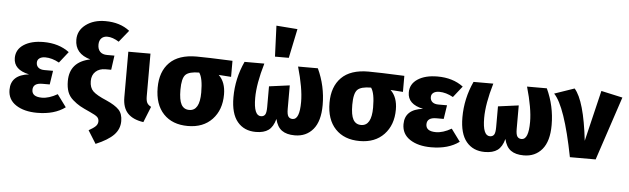

<svg xmlns="http://www.w3.org/2000/svg" viewBox="-59 -1078 5033 1537"><g transform="rotate(5 2457.5 -309.5)"><path d="M261 -551Q384 -551 468 -488L397 -398Q339 -430 285 -430Q256 -430 238.5 -417.5Q221 -405 221 -382Q221 -357 238 -342.5Q255 -328 287 -328H356L339 -217H280Q205 -217 205 -162Q205 -106 286 -106Q342 -106 410 -145L483 -46Q397 18 258 18Q153 18 87.5 -25Q22 -68 22 -147Q22 -266 167 -283Q42 -309 42 -404Q42 -472 102 -511.5Q162 -551 261 -551Z M739 -761Q858 -761 935 -700L859 -606Q808 -638 766 -638Q735 -638 717.5 -619.5Q700 -601 700 -568Q700 -532 719.5 -512Q739 -492 776 -492H835L819 -377H774Q724 -377 694 -349Q664 -321 664 -273Q664 -220 693 -191.5Q722 -163 803 -129Q873 -98 904 -65.5Q935 -33 935 26Q935 90 889.5 137Q844 184 746 225L681 121Q719 100 736 83Q753 66 753 43Q753 22 739 8.5Q725 -5 678 -26Q626 -49 597.5 -65Q569 -81 538 -108Q507 -135 494 -171Q481 -207 481 -257Q481 -411 645 -445Q520 -480 520 -593Q520 -667 582.5 -714Q645 -761 739 -761Z M1121 -533V-190Q1121 -156 1130 -138.5Q1139 -121 1163 -109L1112 18Q1028 6 985.5 -38.5Q943 -83 943 -167V-533Z M1780 -533V-404L1680 -411Q1736 -358 1736 -258Q1736 -134 1664 -58Q1592 18 1469 18Q1344 18 1273 -57Q1202 -132 1202 -267Q1202 -396 1274.5 -469Q1347 -542 1491 -542Q1573 -542 1780 -533ZM1469 -111Q1553 -111 1553 -258Q1553 -374 1523 -416Q1442 -416 1413.5 -387Q1385 -358 1385 -266Q1385 -184 1405.5 -147.5Q1426 -111 1469 -111Z M2106 -844 2276 -831 2227 -596H2116ZM2466 -533Q2530 -396 2530 -243Q2530 -113 2475 -47.5Q2420 18 2328 18Q2262 18 2224 -9.5Q2186 -37 2171 -100Q2154 -36 2117 -9Q2080 18 2015 18Q1921 18 1867 -47Q1813 -112 1813 -243Q1813 -394 1877 -533H2036Q1987 -368 1987 -253Q1987 -111 2045 -111Q2067 -111 2078 -126.5Q2089 -142 2089 -188V-355L2254 -377V-188Q2254 -143 2265.5 -127Q2277 -111 2300 -111Q2356 -111 2356 -253Q2356 -362 2307 -533Z M3161 -533V-404L3061 -411Q3117 -358 3117 -258Q3117 -134 3045 -58Q2973 18 2850 18Q2725 18 2654 -57Q2583 -132 2583 -267Q2583 -396 2655.5 -469Q2728 -542 2872 -542Q2954 -542 3161 -533ZM2850 -111Q2934 -111 2934 -258Q2934 -374 2904 -416Q2823 -416 2794.5 -387Q2766 -358 2766 -266Q2766 -184 2786.5 -147.5Q2807 -111 2850 -111Z M3427 -551Q3550 -551 3634 -488L3563 -398Q3505 -430 3451 -430Q3422 -430 3404.5 -417.5Q3387 -405 3387 -382Q3387 -357 3404 -342.5Q3421 -328 3453 -328H3522L3505 -217H3446Q3371 -217 3371 -162Q3371 -106 3452 -106Q3508 -106 3576 -145L3649 -46Q3563 18 3424 18Q3319 18 3253.5 -25Q3188 -68 3188 -147Q3188 -266 3333 -283Q3208 -309 3208 -404Q3208 -472 3268 -511.5Q3328 -551 3427 -551Z M4306 -533Q4370 -396 4370 -243Q4370 -113 4315 -47.5Q4260 18 4168 18Q4102 18 4064 -9.5Q4026 -37 4011 -100Q3994 -36 3957 -9Q3920 18 3855 18Q3761 18 3707 -47Q3653 -112 3653 -243Q3653 -394 3717 -533H3876Q3827 -368 3827 -253Q3827 -111 3885 -111Q3907 -111 3918 -126.5Q3929 -142 3929 -188V-355L4094 -377V-188Q4094 -143 4105.5 -127Q4117 -111 4140 -111Q4196 -111 4196 -253Q4196 -362 4147 -533Z M4528 -551Q4609 -459 4645 -141L4743 -550L4915 -512L4745 0H4538Q4459 -403 4368 -496Z"/></g></svg>

Font: FiraGO ExtraBold
Style: Regular
Weight: 800
Designer: bBox Type
Foundry: bBox Type GmbH
Version: Version 1.001;PS 001.001;hotconv 1.0.88;makeotf.lib2.5.64775